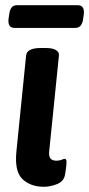

<svg xmlns="http://www.w3.org/2000/svg" viewBox="-20 -709 342 736"><path d="M36 -602Q8 -602 13 -639L15 -652Q17 -669 23.5 -679Q30 -689 45 -689H278Q306 -689 301 -652L299 -639Q295 -602 269 -602ZM148 7Q97 7 66 -22.5Q35 -52 43 -129L80 -496Q83 -525 136 -525H155Q182 -525 194.5 -517Q207 -509 206 -497L169 -133Q166 -111 173 -102Q180 -93 196 -93Q208 -93 216 -96.5Q224 -100 228 -100Q235 -100 235 -89Q235 -86 234 -73.5Q233 -61 229 -38Q224 -13 198 -3Q172 7 148 7Z"/></svg>

Font: Asap SemiBold
Style: Italic
Weight: 600
Italic angle: -6°
Designer: Pablo Cosgaya
Foundry: Omnibus-Type
Version: Version 3.001; ttfautohint (v1.8.3)